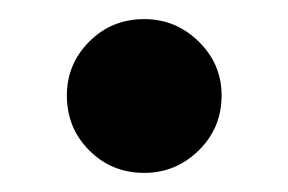

<svg xmlns="http://www.w3.org/2000/svg" viewBox="-20 -514 302 201"><path d="M131 -333Q97 -333 73.5 -356.5Q50 -380 50 -414Q50 -447 73.5 -470.5Q97 -494 131 -494Q164 -494 188 -470.5Q212 -447 212 -414Q212 -380 188 -356.5Q164 -333 131 -333Z"/></svg>

Font: Zen Kaku Gothic Antique Black
Style: Regular
Weight: 900
Designer: Yoshimichi Ohira
Foundry: Positype
Version: Version 1.001